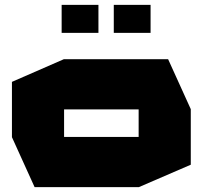

<svg xmlns="http://www.w3.org/2000/svg" viewBox="-20 -768 832 788"><path d="M243 -319V-525H670L763 -320V-319ZM122 0 29 -205V-206H549V0ZM29 -206V-432L242 -525H243V-206ZM549 0V-319H763V-92L550 0ZM447 -633V-748H598V-633ZM233 -633V-748H384V-633Z"/></svg>

Font: Foldit ExtraBold
Style: Regular
Weight: 800
Version: Version 1.003